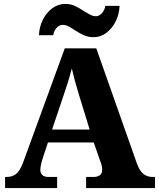

<svg xmlns="http://www.w3.org/2000/svg" viewBox="-20 -961 812 981"><path d="M6 -57H15Q43 -57 62 -72Q81 -87 97 -128L311 -714H472L679 -127Q692 -90 711.5 -73.5Q731 -57 758 -57H772V0H420V-57H460Q477 -57 489.5 -65.5Q502 -74 502 -92Q502 -116 492 -138L459 -233H225L199 -155Q186 -113 186 -93Q186 -76 196.5 -66.5Q207 -57 226 -57H272V0H6ZM438 -299 383 -478Q360 -553 347 -611Q331 -549 307 -480L246 -299ZM359 -809Q337 -823 325.5 -828.5Q314 -834 301 -834Q282 -834 268.5 -818Q255 -802 252 -781H179Q181 -825 199.5 -861.5Q218 -898 248 -919.5Q278 -941 313 -941Q340 -941 362 -931Q384 -921 411 -903Q432 -890 444.5 -884Q457 -878 469 -878Q487 -878 501 -894Q515 -910 518 -931H591Q589 -887 570.5 -850.5Q552 -814 522.5 -792.5Q493 -771 458 -771Q431 -771 408.5 -781Q386 -791 359 -809Z"/></svg>

Font: Noto Serif ExtraBold
Style: Regular
Weight: 800
Designer: Monotype Design Team
Foundry: Monotype Imaging Inc.
Version: Version 1.001